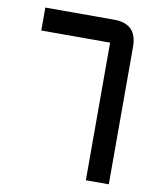

<svg xmlns="http://www.w3.org/2000/svg" viewBox="-79 -744 646 805"><g transform="rotate(10 244.0 -342.0)"><path d="M439.5 -585.9V0H341.8V-585.9H48.8V-683.6H341.8Q439.5 -683.6 439.5 -585.9Z"/></g></svg>

Font: BabelStone Runic Norn
Style: Regular
Weight: 400
Designer: Andrew West
Foundry: BabelStone
Version: Version 3.002 March 14, 2022